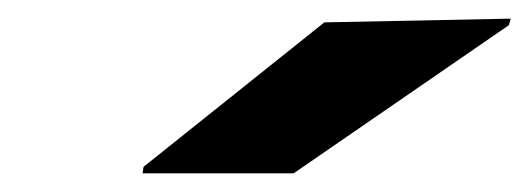

<svg xmlns="http://www.w3.org/2000/svg" viewBox="-20 -794 568 206"><path d="M526 -767 295 -608H133L134 -615L328 -770L528 -774Z"/></svg>

Font: Nacelle Heavy
Style: Italic
Weight: 800
Italic angle: -12°
Designer: Sora Sagano
Foundry: Sora Sagano
Version: Version 1.000;FEAKit 1.0